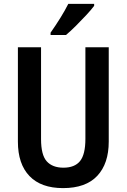

<svg xmlns="http://www.w3.org/2000/svg" viewBox="-20 -957 651 987"><path d="M539 -229Q539 -116 480 -53Q421 10 304 10Q191 10 131.5 -52Q72 -114 72 -229V-714H191V-242Q191 -160 220.5 -127.5Q250 -95 306 -95Q364 -95 391.5 -129Q419 -163 419 -243V-714H539ZM464 -927Q450 -908 424.5 -880.5Q399 -853 370.5 -824.5Q342 -796 319 -777H240V-789Q266 -826 290 -864.5Q314 -903 331 -937H464Z"/></svg>

Font: Noto Sans Kannada Condensed SemiBold
Style: Regular
Weight: 600
Width: 3
Designer: Jelle Bosma - Monotype Design Team
Foundry: Monotype Imaging Inc.
Version: Version 2.005; ttfautohint (v1.8.4.7-5d5b)